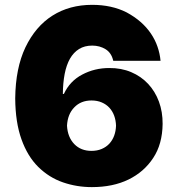

<svg xmlns="http://www.w3.org/2000/svg" viewBox="-20 -760 733 790"><path d="M358 9.9Q295.8 9.9 239.3 -9.6Q182.2 -29.1 137.1 -73.5Q93.4 -116.8 68.4 -186.6Q43.3 -256.4 42.6 -355.1Q43.3 -418 53.8 -470.2Q64.3 -522.4 84.5 -565Q126.1 -651.6 196 -695.8Q266 -740.1 359.4 -740.1Q439.3 -740.1 500.7 -709.2Q533.7 -691.4 558.8 -669.4Q583.8 -647.4 601 -621.8Q618.3 -596.2 628 -568Q637.8 -539.8 640.6 -509.9H446Q438.6 -542.6 414.4 -557.5Q390.3 -572.4 359.4 -572.4Q328.1 -572.4 305.4 -558.4Q282.7 -544.4 267.9 -518.5Q253.2 -492.5 246.1 -455.8Q239 -419 238.6 -373.6H242.9Q267.4 -426.5 318.2 -453.1Q369 -480.1 429 -480.1Q479 -480.5 519.7 -463.2Q560.4 -446 589.3 -415.1Q618.3 -384.2 633.9 -342Q649.5 -299.7 649.1 -250Q648.1 -166.9 610.4 -110.1Q572.8 -52.6 508.7 -21.3Q444.6 9.9 358 9.9ZM356.5 -139.2Q380 -139.2 398.6 -147.2Q417.3 -155.2 430 -169Q442.8 -182.9 449.8 -201.9Q456.7 -220.9 457.4 -242.9Q456.7 -264.9 449.8 -283.9Q442.8 -302.9 430 -316.8Q417.3 -330.6 398.6 -338.6Q380 -346.6 356.5 -346.6Q312.9 -346.6 285.9 -318.5Q258.2 -290.5 255.7 -242.9Q258.2 -195.7 285.9 -166.9Q312.9 -139.2 356.5 -139.2Z"/></svg>

Font: Linik Sans Black
Style: Regular
Weight: 900
Designer: Fonts by Rasmus Andersson / Changes by Cristiano Sobral with parts from Marc Monis
Foundry: rsms
Version: Version 3.020; ttfautohint (v1.6)